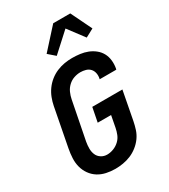

<svg xmlns="http://www.w3.org/2000/svg" viewBox="-222 -1018 994 1132"><g transform="rotate(-30 275.0 -451.5)"><path d="M220 12Q189 12 159 5.5Q129 -1 104.5 -16.5Q80 -32 63 -56Q46 -80 38.5 -108.5Q31 -137 32.5 -168.5Q34 -200 40 -231L90 -491Q95 -517 105 -543Q115 -569 131.5 -592Q148 -615 170.5 -633Q193 -651 219 -662Q245 -673 271.5 -677.5Q298 -682 324 -682Q351 -682 378 -678.5Q405 -675 429 -665.5Q453 -656 473 -640Q493 -624 505 -602Q517 -580 520 -553Q523 -526 518 -499L516 -492H403L404 -496Q408 -514 404.5 -532Q401 -550 389.5 -562.5Q378 -575 360.5 -580Q343 -585 325 -585Q303 -585 281 -577.5Q259 -570 241.5 -553.5Q224 -537 214.5 -515.5Q205 -494 201 -473L150 -213Q146 -191 146 -168.5Q146 -146 154 -127Q162 -108 180 -96.5Q198 -85 220 -85Q242 -85 264 -93.5Q286 -102 303 -118Q320 -134 328.5 -155Q337 -176 341 -197L356 -276H265L284 -373H489L452 -179Q447 -153 438.5 -126.5Q430 -100 413.5 -77Q397 -54 374 -36Q351 -18 325.5 -7.5Q300 3 273 7.5Q246 12 220 12ZM253 -738 207 -778 331 -915H447L516 -773L460 -743L378 -852Z"/></g></svg>

Font: Lode Term
Style: Bold Italic
Weight: 700
Italic angle: -11°
Monospace: yes
Designer: Belleve Invis
Foundry: Belleve Invis
Version: Version 29.2.0